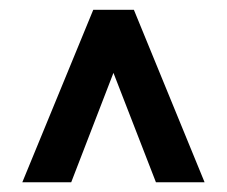

<svg xmlns="http://www.w3.org/2000/svg" viewBox="-20 -731 467 395"><path d="M213.4 -581.1 126.5 -356H25.9L171.9 -710.9H255.4L400.9 -356H300.8Z"/></svg>

Font: Vazir Medium FD-UI
Style: Medium-FD-UI
Weight: 500
Designer: Saber Rastikerdar
Foundry: Saber Rastikerdar
Version: Version 30.1.0